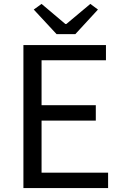

<svg xmlns="http://www.w3.org/2000/svg" viewBox="-20 -964 628 984"><path d="M100 0H534V-79H193V-346H471V-425H193V-655H523V-733H100ZM270 -789H366L482 -915L443 -944L320 -841H315L193 -944L153 -915Z"/></svg>

Font: Noto Sans CJK JP Regular
Style: Regular
Weight: 400
Designer: Ryoko NISHIZUKA (kana & ideographs); Paul D. Hunt (Latin, Greek & Cyrillic); Wenlong ZHANG (bopomofo); Sandoll Communica
Foundry: Adobe Systems Incorporated
Version: Version 1.001;PS 1.001;hotconv 1.0.78;makeotf.lib2.5.61930